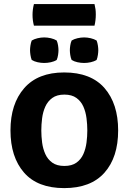

<svg xmlns="http://www.w3.org/2000/svg" viewBox="-20 -928 644 962"><path d="M32.5 -274.5Q32.5 -407.5 101.2 -486.2Q170 -565 301.5 -565Q435.5 -565 503.8 -486.5Q572 -408 572 -274.5Q572 -140 503.5 -62.8Q435 14.5 301.5 14.5Q168 14.5 100.2 -63.5Q32.5 -141.5 32.5 -274.5ZM187 -274.5Q187 -245 191 -214Q195 -183 207 -156.2Q219 -129.5 242 -113Q265 -96.5 302.5 -96.5Q340 -96.5 363 -113Q386 -129.5 397.8 -156.2Q409.5 -183 413.5 -214Q417.5 -245 417.5 -274.5Q417.5 -304 413.5 -335.5Q409.5 -367 397.8 -393.8Q386 -420.5 363 -437.2Q340 -454 302.5 -454Q265 -454 242 -437.2Q219 -420.5 207 -393.8Q195 -367 191 -335.5Q187 -304 187 -274.5ZM130.5 -676.5Q130.5 -686.5 132.5 -700Q134.5 -713.5 139 -725Q151.5 -732.5 168.5 -736.5Q185.5 -740.5 201.5 -740.5Q217.5 -740.5 234.8 -736.5Q252 -732.5 264 -725Q269 -713.5 271 -700Q273 -686.5 273 -676.5Q273 -666.5 271 -652.8Q269 -639 264 -627.5Q252 -620 234.8 -616.2Q217.5 -612.5 201.5 -612.5Q185.5 -612.5 168.5 -616.2Q151.5 -620 139 -627.5Q134.5 -639 132.5 -652.8Q130.5 -666.5 130.5 -676.5ZM330 -676.5Q330 -686.5 332 -700Q334 -713.5 339 -725Q351 -732.5 368.2 -736.5Q385.5 -740.5 401.5 -740.5Q417.5 -740.5 434.5 -736.5Q451.5 -732.5 464 -725Q468.5 -713.5 470.5 -700Q472.5 -686.5 472.5 -676.5Q472.5 -666.5 470.5 -652.8Q468.5 -639 464 -627.5Q451.5 -620 434.5 -616.2Q417.5 -612.5 401.5 -612.5Q385.5 -612.5 368.2 -616.2Q351 -620 339 -627.5Q334 -639 332 -652.8Q330 -666.5 330 -676.5ZM150 -799.5Q143 -825.5 143 -853.5Q143 -880.5 150 -907.5H453.5Q457 -892.5 458.5 -881.8Q460 -871 460 -855Q460 -826.5 453.5 -799.5Z"/></svg>

Font: Signika Negative SC
Style: Bold
Weight: 700
Designer: Anna Giedryś
Foundry: Anna Giedryś
Version: Version 2.000; ttfautohint (v1.8.3) -l 8 -r 50 -G 200 -x 9 -